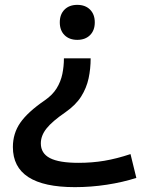

<svg xmlns="http://www.w3.org/2000/svg" viewBox="-20 -550 617 790"><path d="M353 -310Q353 -267 344.5 -227.5Q336 -188 314 -153Q292 -118 249 -88Q195 -51 171.5 -21.5Q148 8 148 40Q148 81 185.5 100.5Q223 120 303 120Q359 120 409.5 111.5Q460 103 517 84L541 182Q485 200 419.5 210Q354 220 288 220Q33 220 33 55Q33 -1 63.5 -45Q94 -89 164 -137Q196 -159 213 -186.5Q230 -214 236.5 -245.5Q243 -277 243 -310ZM298 -530Q331 -530 350.5 -510.5Q370 -491 370 -458Q370 -425 350.5 -405.5Q331 -386 298 -386Q265 -386 245.5 -405.5Q226 -425 226 -458Q226 -491 245.5 -510.5Q265 -530 298 -530Z"/></svg>

Font: M PLUS 2 Thin Medium
Style: Regular
Weight: 500
Version: Version 1.001